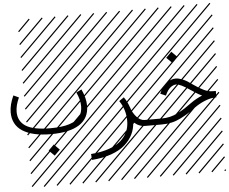

<svg xmlns="http://www.w3.org/2000/svg" viewBox="-201 -1052 1873 1572"><g transform="rotate(-5 736.0 -266.0)"><path d="M-87.9 -342.8 -43.9 -322.3Q-73.2 -259.3 -73.2 -206.5Q-73.2 -128.9 -11 -88.9Q51.3 -48.8 192.4 -48.8Q287.6 -48.8 346.9 -67.9Q406.2 -86.9 431.6 -121.1Q457 -155.3 457 -206.5Q457 -259.3 427.7 -322.3L471.7 -342.8Q505.9 -268.6 505.9 -206.5Q505.9 -103.5 425.3 -51.8Q344.7 0 192.4 0Q40 0 -41 -52Q-122.1 -104 -122.1 -206.5Q-122.1 -268.6 -87.9 -342.8ZM526.9 410.6 533.7 417.5 525.4 425.8 518.6 418.9ZM526.9 304.7 533.7 311.5 419.4 425.8 412.6 418.9ZM526.9 198.7 533.7 205.6 313.5 425.8 306.6 418.9ZM526.9 92.3 533.7 99.1 207.5 425.8 200.7 418.9ZM526.9 -13.2 533.7 -6.3 101.6 425.8 94.7 418.9ZM526.9 -119.1 533.7 -112.3 3.4 418 -3.4 411.1ZM526.9 -225.6 533.7 -218.8 3.4 311.5 -3.4 304.7ZM526.9 -331.5 533.7 -324.7 3.4 205.6 -3.4 198.7ZM526.9 -438 533.7 -431.2 3.4 99.1 -3.4 92.3ZM526.9 -543.5 533.7 -536.6 3.4 -6.3 -3.4 -13.2ZM526.9 -649.4 533.7 -642.6 3.4 -112.3 -3.4 -119.1ZM526.9 -755.9 533.7 -749 3.4 -218.8 -3.4 -225.6ZM526.9 -861.8 533.7 -855 3.4 -324.7 -3.4 -331.5ZM516.6 -958 523.4 -951.2 3.4 -431.2 -3.4 -438ZM411.1 -958 418 -951.2 3.4 -536.6 -3.4 -543.5ZM305.2 -958 312 -951.2 3.4 -642.6 -3.4 -649.4ZM198.7 -958 205.6 -951.2 3.4 -749 -3.4 -755.9ZM92.3 -958 99.1 -951.2 3.4 -855 -3.4 -861.8ZM160.6 132.3 206.5 86.4 252.4 132.3 206.5 177.7Z M1060.5 -48.8V0H965.8Q912.6 0 870.6 -41Q868.2 13.7 845.5 60.5Q822.8 107.4 779.5 145.5Q736.3 183.6 667 208Q597.7 232.4 507.8 239.3L503.9 190.4Q573.2 185.1 628.2 169.2Q683.1 153.3 719 130.6Q754.9 107.9 778.6 77.6Q802.2 47.4 812.3 14.9Q822.3 -17.6 822.3 -54.2Q822.3 -147 771.5 -221.2L811.5 -248.5Q838.4 -210.4 853 -166.5H853.5Q867.7 -118.2 898.7 -83.5Q929.7 -48.8 965.8 -48.8ZM1057.1 410.6 1064 417.5 1055.7 425.8 1048.8 418.9ZM1057.1 304.7 1064 311.5 949.7 425.8 942.9 418.9ZM1057.1 198.7 1064 205.6 843.8 425.8 836.9 418.9ZM1057.1 92.3 1064 99.1 737.8 425.8 731 418.9ZM1057.1 -13.2 1064 -6.3 631.8 425.8 625 418.9ZM1057.1 -119.1 1064 -112.3 533.7 418 526.9 411.1ZM1057.1 -225.6 1064 -218.8 533.7 311.5 526.9 304.7ZM1057.1 -331.5 1064 -324.7 533.7 205.6 526.9 198.7ZM1057.1 -438 1064 -431.2 533.7 99.1 526.9 92.3ZM1057.1 -543.5 1064 -536.6 533.7 -6.3 526.9 -13.2ZM1057.1 -649.4 1064 -642.6 533.7 -112.3 526.9 -119.1ZM1057.1 -755.9 1064 -749 533.7 -218.8 526.9 -225.6ZM1057.1 -861.8 1064 -855 533.7 -324.7 526.9 -331.5ZM1046.9 -958 1053.7 -951.2 533.7 -431.2 526.9 -438ZM941.4 -958 948.2 -951.2 533.7 -536.6 526.9 -543.5ZM835.4 -958 842.3 -951.2 533.7 -642.6 526.9 -649.4ZM729 -958 735.8 -951.2 533.7 -749 526.9 -755.9ZM622.6 -958 629.4 -951.2 533.7 -855 526.9 -861.8Z M1185.5 -540.5 1231.4 -586.4 1277.3 -540.5 1231.4 -495.1ZM1060.5 -48.8H1104Q1140.6 -48.8 1173.6 -56.4Q1206.5 -64 1239.5 -80.8Q1272.5 -97.7 1295.7 -112.5Q1318.8 -127.4 1356 -154.3Q1399.9 -186 1451.2 -207Q1415.5 -223.1 1358.4 -262.7Q1280.8 -315.9 1247.1 -315.9Q1224.1 -315.9 1200 -296.9Q1175.8 -277.8 1156.2 -232.4L1111.3 -252Q1135.7 -308.6 1171.6 -336.7Q1207.5 -364.7 1247.1 -364.7Q1270.5 -364.7 1296.9 -354.5Q1323.2 -344.2 1340.3 -333.5Q1357.4 -322.8 1385.7 -302.7Q1431.2 -270.5 1468.5 -252.7Q1505.9 -234.9 1542 -234.9H1566.4V-182.6L1543.9 -181.2Q1510.7 -178.7 1467.5 -160.9Q1424.3 -143.1 1384.3 -114.3Q1345.7 -86.4 1321.3 -70.8Q1296.9 -55.2 1260 -36.4Q1223.1 -17.6 1184.8 -8.8Q1146.5 0 1104 0H1060.5Q1050.3 0 1043.2 -7.1Q1036.1 -14.2 1036.1 -24.4Q1036.1 -34.7 1043.2 -41.7Q1050.3 -48.8 1060.5 -48.8ZM1587.4 410.6 1594.2 417.5 1585.9 425.8 1579.1 418.9ZM1587.4 304.7 1594.2 311.5 1480 425.8 1473.1 418.9ZM1587.4 198.7 1594.2 205.6 1374 425.8 1367.2 418.9ZM1587.4 92.3 1594.2 99.1 1268.1 425.8 1261.2 418.9ZM1587.4 -13.2 1594.2 -6.3 1162.1 425.8 1155.3 418.9ZM1587.4 -119.1 1594.2 -112.3 1064 418 1057.1 411.1ZM1587.4 -225.6 1594.2 -218.8 1064 311.5 1057.1 304.7ZM1587.4 -331.5 1594.2 -324.7 1064 205.6 1057.1 198.7ZM1587.4 -438 1594.2 -431.2 1064 99.1 1057.1 92.3ZM1587.4 -543.5 1594.2 -536.6 1064 -6.3 1057.1 -13.2ZM1587.4 -649.4 1594.2 -642.6 1064 -112.3 1057.1 -119.1ZM1587.4 -755.9 1594.2 -749 1064 -218.8 1057.1 -225.6ZM1587.4 -861.8 1594.2 -855 1064 -324.7 1057.1 -331.5ZM1577.1 -958 1584 -951.2 1064 -431.2 1057.1 -438ZM1471.7 -958 1478.5 -951.2 1064 -536.6 1057.1 -543.5ZM1365.7 -958 1372.6 -951.2 1064 -642.6 1057.1 -649.4ZM1259.3 -958 1266.1 -951.2 1064 -749 1057.1 -755.9ZM1152.8 -958 1159.7 -951.2 1064 -855 1057.1 -861.8Z"/></g></svg>

Font: AzarMehrMSRS2
Style: Regular
Weight: 1
Designer: Amin Abedi
Version: Version 1.00